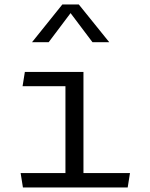

<svg xmlns="http://www.w3.org/2000/svg" viewBox="-20 -822 660 842"><path d="M89 -506.5 79 -444H267V-63H70.5L80.5 0H540L550 -63H346V-506.5ZM120.5 -637H193.5L289.5 -764.5L385.5 -637H459L325.5 -802.5H253.5Z"/></svg>

Font: Monaspace Argon Light
Style: Regular
Weight: 300
Designer: Riley Cran & the Lettermatic Team
Foundry: Lettermatic
Version: Version 1.000 (Monaspace Argon)